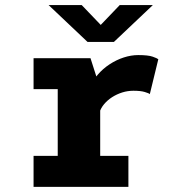

<svg xmlns="http://www.w3.org/2000/svg" viewBox="-20 -726 690 746"><path d="M110.4 0V-120.3H204.3V-379.7H110.4V-500H331.6L369.3 -382.1V-120.3H478.9V0ZM366.6 -288.7 313.9 -316.7Q314.1 -351.1 326.4 -381Q338.6 -410.9 359.1 -435Q379.6 -459.1 405.9 -476.2Q432.1 -493.4 460.8 -502.7Q489.4 -512 517.1 -512Q555.9 -512 573.5 -505.7Q591.1 -499.4 595.1 -495.9L562.1 -360.3Q558.3 -363.9 542.3 -368.6Q526.3 -373.4 498.3 -373.4Q476.2 -373.4 455 -366.8Q433.8 -360.1 415.5 -348.4Q397.3 -336.6 384.4 -321.2Q371.6 -305.8 366.6 -288.7ZM168.7 -706.4H297.4L371.4 -629.2L445.3 -706.4H574L422.6 -563.1H320.1Z"/></svg>

Font: Trispace Thin
Style: Regular
Weight: 100
Designer: Tyler Finck
Foundry: Etcetera Type Company
Version: Version 1.210